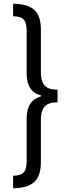

<svg xmlns="http://www.w3.org/2000/svg" viewBox="-20 -852 370 1038"><path d="M291 -299V-367C228 -367 201 -394 201 -460V-692C201 -792 155 -830 51 -832V-764C100 -763 124 -750 124 -686V-455C124 -387 151 -349 202 -336V-331C151 -317 124 -278 124 -211V20C124 83 100 97 51 98V166C155 164 201 124 201 25V-206C201 -272 229 -299 291 -299Z"/></svg>

Font: Noto Sans Gurmukhi UI ExtraCondensed
Style: Regular
Weight: 400
Width: 2
Designer: Jelle Bosma - Monotype Design Team
Foundry: Monotype Imaging Inc.
Version: Version 2.004